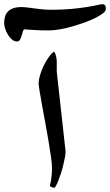

<svg xmlns="http://www.w3.org/2000/svg" viewBox="-130 -880 519 904"><path d="M368.2 -836.4Q368.2 -827.6 354.2 -816.9Q340.3 -806.2 317.9 -794.9Q295.4 -783.7 266.4 -773.4Q237.3 -763.2 207.5 -754.6Q177.7 -746.1 149.9 -741.5Q122.1 -736.8 100.6 -736.8Q78.6 -736.8 58.3 -737.3Q38.1 -737.8 22 -739.3Q3.4 -740.7 -13.7 -741.7Q-19.5 -741.7 -22.2 -732.7Q-24.9 -723.6 -27.8 -713.1Q-30.8 -702.6 -35.6 -693.6Q-40.5 -684.6 -50.3 -684.6Q-62.5 -684.6 -73.5 -693.8Q-84.5 -703.1 -92.5 -716.3Q-100.6 -729.5 -105.5 -744.4Q-110.4 -759.3 -110.4 -771Q-110.4 -786.6 -106.7 -800.3Q-103 -814 -94 -824.2Q-85 -834.5 -69.1 -840.6Q-53.2 -846.7 -28.8 -846.7Q-16.6 -846.7 -0.7 -844.7Q15.1 -842.8 33 -840.3Q50.8 -837.9 70.3 -835.9Q89.8 -834 109.9 -834Q165.5 -834 208.3 -838.1Q251 -842.3 280.8 -847.2Q310.5 -852.1 328.1 -856.2Q345.7 -860.4 350.6 -860.4Q356.9 -860.4 360.6 -858.2Q364.3 -856 366 -852.3Q367.7 -848.6 367.9 -844.5Q368.2 -840.3 368.2 -836.4ZM178.7 -167.5Q178.7 -154.8 175.3 -137Q171.9 -119.1 167.2 -99.9Q162.6 -80.6 156.5 -62.3Q150.4 -43.9 144.5 -29.1Q138.7 -14.2 133.5 -5.1Q128.4 3.9 125.5 3.9Q119.6 3.9 112.3 0.7Q105 -2.4 105 -7.8Q105 -9.8 106.7 -14.6Q108.4 -19.5 109.9 -29.1Q111.3 -38.6 113 -53.5Q114.7 -68.4 114.7 -89.4Q114.7 -107.9 109.9 -142.3Q105 -176.8 98.1 -218Q91.3 -259.3 83 -303.2Q74.7 -347.2 67.9 -385.3Q61 -423.3 56.4 -451.2Q51.8 -479 51.8 -487.8Q51.8 -502.4 57.9 -523.9Q64 -545.4 74 -566.9Q84 -588.4 97.2 -607.7Q110.4 -627 124.5 -637.2Q131.8 -627 134.5 -613.3Q137.2 -599.6 137.2 -590.3V-542.5Z"/></svg>

Font: Accordance
Style: Bold-Italic
Weight: 700
Italic angle: -11°
Version: Version 1.2 (build January 31, 2020) Miklal Software Solutio